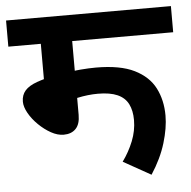

<svg xmlns="http://www.w3.org/2000/svg" viewBox="-47 -669 693 695"><g transform="rotate(-5 299.5 -321.0)"><path d="M232 -527V-259Q232 -225 216 -208.5Q200 -192 172 -192Q150 -192 126.5 -205Q103 -218 82 -238.5Q61 -259 48 -282Q35 -305 35 -324Q35 -348 49 -364Q63 -380 92.5 -390.5Q122 -401 165 -410L193 -412Q223 -419 253.5 -421.5Q284 -424 309 -424Q397 -424 448.5 -398.5Q500 -373 522.5 -329Q545 -285 545 -229Q545 -184 528.5 -129.5Q512 -75 476 -20L376 -76Q400 -109 415 -146.5Q430 -184 430 -223Q430 -257 418 -281Q406 -305 379 -317Q352 -329 308 -329Q272 -329 232.5 -320.5Q193 -312 161 -298L118 -369V-527H0V-622H599V-527Z"/></g></svg>

Font: Noto Sans Devanagari SemiBold
Style: Regular
Weight: 600
Version: Version 2.003